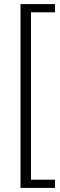

<svg xmlns="http://www.w3.org/2000/svg" viewBox="-20 -755 293 936"><path d="M80 161V-735H248V-695H131V121H248V161Z"/></svg>

Font: Archivo SemiExpanded Thin
Style: Regular
Weight: 250
Width: 6
Designer: Hector Gatti
Foundry: Omnibus-Type
Version: Version 2.001